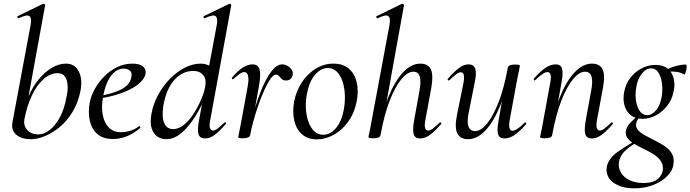

<svg xmlns="http://www.w3.org/2000/svg" viewBox="-20 -746 3765 1047"><path d="M149 13Q96 13 68 -12Q40 -37 48 -80L147 -610Q154 -649 140 -658.5Q126 -668 81 -646Q77 -645 75 -651Q73 -657 77 -658L214 -725Q219 -727 223 -723Q227 -719 226 -717L113 -96Q107 -60 129 -36.5Q151 -13 189 -13Q220 -13 251.5 -37.5Q283 -62 307.5 -108Q332 -154 343 -220Q351 -255 348.5 -283.5Q346 -312 333.5 -329.5Q321 -347 294 -347Q255 -347 218.5 -315.5Q182 -284 155 -227.5Q128 -171 113 -96L106 -116Q115 -173 137.5 -224.5Q160 -276 192.5 -315Q225 -354 263 -376.5Q301 -399 340 -399Q387 -399 409 -357.5Q431 -316 419 -251Q406 -186 376 -136.5Q346 -87 306.5 -54Q267 -21 225.5 -4Q184 13 149 13Z M596 12Q541 12 510 -16Q479 -44 469.5 -89Q460 -134 469 -185Q476 -223 497 -261Q518 -299 549 -330Q580 -361 619 -380Q658 -399 702 -399Q740 -399 758.5 -384.5Q777 -370 774 -345Q770 -321 746.5 -298Q723 -275 686 -257Q649 -239 603 -226Q557 -213 509 -208L511 -221Q586 -232 637 -256.5Q688 -281 696 -324Q702 -349 688.5 -360.5Q675 -372 655 -372Q625 -372 602 -351Q579 -330 564 -295Q549 -260 542 -218Q532 -164 540 -120.5Q548 -77 573 -51Q598 -25 640 -25Q663 -25 688.5 -32Q714 -39 738 -58Q740 -60 743.5 -56Q747 -52 745 -49Q707 -16 669.5 -2Q632 12 596 12Z M886 13Q861 13 839.5 -0.5Q818 -14 807.5 -44.5Q797 -75 806 -126Q816 -181 843 -230Q870 -279 908 -317.5Q946 -356 989 -377.5Q1032 -399 1075 -399Q1104 -399 1128.5 -383.5Q1153 -368 1156 -332L1112 -246Q1082 -171 1045.5 -112.5Q1009 -54 969 -20.5Q929 13 886 13ZM924 -42Q955 -42 984.5 -66.5Q1014 -91 1037.5 -128.5Q1061 -166 1077.5 -205Q1094 -244 1099 -273Q1107 -315 1087 -337.5Q1067 -360 1033 -359Q975 -359 931 -310.5Q887 -262 871 -171Q861 -105 876 -73.5Q891 -42 924 -42ZM1098 9Q1070 9 1062.5 -14Q1055 -37 1065 -89L1162 -610Q1169 -649 1155 -658.5Q1141 -668 1096 -646Q1092 -645 1090 -651Q1088 -657 1092 -658L1230 -725Q1234 -727 1238 -723Q1242 -719 1241 -717L1126 -89Q1120 -59 1125.5 -46.5Q1131 -34 1141 -34Q1152 -34 1168 -46Q1184 -58 1203 -77Q1207 -81 1211 -77Q1215 -73 1211 -69Q1178 -32 1152 -11.5Q1126 9 1098 9Z M1344 -9 1334 -10Q1343 -57 1357 -110Q1371 -163 1389 -213.5Q1407 -264 1428 -305Q1449 -346 1471.5 -370.5Q1494 -395 1518 -395Q1532 -395 1546.5 -387.5Q1561 -380 1570 -367Q1579 -354 1576 -338Q1574 -325 1564.5 -316Q1555 -307 1540 -307Q1525 -307 1516.5 -315Q1508 -323 1501.5 -331Q1495 -339 1484 -339Q1471 -339 1455 -316Q1439 -293 1422 -256Q1405 -219 1389.5 -174.5Q1374 -130 1362 -86.5Q1350 -43 1344 -9ZM1305 8Q1289 8 1284 6Q1279 4 1279 1Q1279 -2 1284.5 -26Q1290 -50 1294 -74L1330 -271Q1336 -304 1334.5 -321Q1333 -338 1327 -345.5Q1321 -353 1312 -353Q1300 -353 1284.5 -341.5Q1269 -330 1253 -315Q1250 -312 1246 -316Q1242 -320 1245 -323Q1277 -360 1304 -377.5Q1331 -395 1357 -395Q1376 -395 1386.5 -384Q1397 -373 1398.5 -347Q1400 -321 1392 -276L1344 -9Q1341 8 1305 8Z M1708 14Q1658 14 1626.5 -14Q1595 -42 1584.5 -89Q1574 -136 1584 -193Q1596 -252 1627 -298.5Q1658 -345 1702.5 -372Q1747 -399 1798 -399Q1851 -399 1883 -371Q1915 -343 1925.5 -296Q1936 -249 1925 -193Q1912 -128 1878 -81.5Q1844 -35 1799 -10.5Q1754 14 1708 14ZM1743 -11Q1781 -11 1812 -47.5Q1843 -84 1855 -149Q1862 -189 1860.5 -228.5Q1859 -268 1848 -301.5Q1837 -335 1817 -355Q1797 -375 1767 -375Q1730 -375 1698.5 -339Q1667 -303 1654 -236Q1646 -195 1648 -155.5Q1650 -116 1661.5 -83Q1673 -50 1693.5 -30.5Q1714 -11 1743 -11Z M2016 8Q2000 8 1994.5 6Q1989 4 1989 1Q1989 -2 1994.5 -25Q2000 -48 2004 -74L2104 -610Q2111 -649 2097 -658.5Q2083 -668 2039 -646Q2035 -645 2032.5 -651Q2030 -657 2034 -658L2171 -725Q2176 -727 2180 -723Q2184 -719 2183 -717L2055 -9Q2052 8 2016 8ZM2271 9Q2243 9 2236 -14Q2229 -37 2238 -89L2267 -248Q2277 -302 2269 -328.5Q2261 -355 2234 -355Q2203 -355 2169 -314.5Q2135 -274 2105 -197Q2075 -120 2055 -9L2041 -10Q2062 -127 2097 -214.5Q2132 -302 2177 -350.5Q2222 -399 2272 -399Q2315 -399 2329.5 -368Q2344 -337 2332 -267L2299 -89Q2294 -59 2298.5 -46.5Q2303 -34 2314 -34Q2326 -34 2341.5 -46Q2357 -58 2377 -77Q2380 -81 2384.5 -77Q2389 -73 2385 -69Q2353 -32 2326 -11.5Q2299 9 2271 9Z M2532 13Q2490 13 2474 -18.5Q2458 -50 2472 -119L2508 -297Q2513 -327 2508.5 -339.5Q2504 -352 2492 -352Q2482 -352 2466 -340Q2450 -328 2431 -309Q2427 -305 2423 -309Q2419 -313 2423 -317Q2456 -355 2482.5 -375Q2509 -395 2536 -395Q2562 -395 2571 -373Q2580 -351 2569 -297L2537 -138Q2525 -83 2534.5 -57Q2544 -31 2571 -31Q2602 -31 2635.5 -71.5Q2669 -112 2699 -189Q2729 -266 2749 -377L2763 -376Q2744 -259 2708.5 -171.5Q2673 -84 2628 -35.5Q2583 13 2532 13ZM2731 9Q2704 9 2696.5 -13Q2689 -35 2698 -84L2749 -377Q2752 -394 2789 -394Q2805 -394 2810 -392Q2815 -390 2815 -387Q2815 -384 2810 -361Q2805 -338 2800 -312L2759 -89Q2750 -33 2775 -33Q2786 -33 2803 -44.5Q2820 -56 2841 -77Q2844 -81 2848 -76.5Q2852 -72 2849 -69Q2814 -29 2786 -10Q2758 9 2731 9Z M3207 9Q3179 9 3172 -14Q3165 -37 3174 -89L3203 -248Q3225 -355 3170 -355Q3139 -355 3105 -314.5Q3071 -274 3041 -197Q3011 -120 2991 -9L2977 -10Q2998 -127 3032.5 -214.5Q3067 -302 3112.5 -350.5Q3158 -399 3208 -399Q3251 -399 3266 -368Q3281 -337 3268 -267L3235 -89Q3230 -59 3235 -46.5Q3240 -34 3251 -34Q3262 -34 3277.5 -46Q3293 -58 3313 -77Q3316 -81 3320 -77Q3324 -73 3321 -69Q3289 -32 3262 -11.5Q3235 9 3207 9ZM2952 8Q2936 8 2930.5 6Q2925 4 2925 1Q2925 -2 2930.5 -25Q2936 -48 2940 -74L2981 -297Q2991 -353 2965 -353Q2954 -353 2937 -341.5Q2920 -330 2899 -309Q2896 -305 2892 -309.5Q2888 -314 2891 -317Q2926 -357 2954.5 -376Q2983 -395 3010 -395Q3037 -395 3044.5 -373Q3052 -351 3043 -302L2991 -9Q2988 8 2952 8Z M3440 281Q3386 281 3350 264.5Q3314 248 3298.5 221Q3283 194 3289 163Q3298 119 3344.5 85Q3391 51 3452 18L3459 26Q3437 39 3414.5 55Q3392 71 3376 90.5Q3360 110 3355 138Q3351 170 3366.5 196Q3382 222 3414 237Q3446 252 3489 252Q3542 252 3568 229Q3594 206 3595 175Q3596 148 3580.5 128Q3565 108 3540.5 93Q3516 78 3488.5 65Q3461 52 3437.5 38Q3414 24 3401.5 6.5Q3389 -11 3393 -34Q3398 -57 3418.5 -78Q3439 -99 3469 -123L3479 -115Q3468 -110 3459.5 -97.5Q3451 -85 3449 -72Q3446 -50 3461 -34.5Q3476 -19 3500.5 -6Q3525 7 3553 21Q3581 35 3605.5 51.5Q3630 68 3643.5 91Q3657 114 3653 146Q3649 184 3618.5 214.5Q3588 245 3541.5 263Q3495 281 3440 281ZM3484 -98Q3444 -98 3419 -118.5Q3394 -139 3385 -172.5Q3376 -206 3384 -246Q3392 -288 3417 -321Q3442 -354 3478 -373Q3514 -392 3554 -392Q3596 -392 3620.5 -372Q3645 -352 3653.5 -319Q3662 -286 3653 -246Q3644 -201 3617.5 -168Q3591 -135 3556 -116.5Q3521 -98 3484 -98ZM3509 -118Q3536 -118 3559 -146.5Q3582 -175 3589 -224Q3594 -256 3590 -290Q3586 -324 3571.5 -348.5Q3557 -373 3530 -373Q3502 -373 3478.5 -342.5Q3455 -312 3449 -266Q3443 -229 3448.5 -195Q3454 -161 3469.5 -139.5Q3485 -118 3509 -118ZM3592 -346 3591 -353Q3621 -372 3656 -383Q3691 -394 3719 -394Q3724 -394 3724.5 -385Q3725 -376 3722.5 -365Q3720 -354 3717 -346Q3714 -338 3711 -340Q3688 -354 3654.5 -355.5Q3621 -357 3592 -346Z"/></svg>

Font: Cormorant Garamond Light Medium
Style: Italic
Weight: 500
Italic angle: -10°
Version: Version 4.001